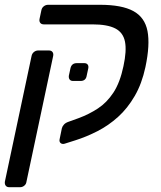

<svg xmlns="http://www.w3.org/2000/svg" viewBox="-28 -591 674 802"><path d="M11 191Q0.8 191 -4.1 184.6Q-8.9 178.3 -7.7 168.1L103.9 -357.3Q105.9 -367.4 113.8 -373.8Q121.6 -380.2 131.8 -380.2H176.2Q186.4 -380.2 191.2 -373.8Q196.1 -367.4 194.1 -357.3L82.5 168.1Q81.3 178.3 73.4 184.6Q65.6 191 55.4 191ZM241.9 9.3Q231.7 12.1 225.3 6.7Q218.9 1.3 220.9 -8.9L230.4 -55.2Q232.6 -63.8 239.5 -71.1Q246.3 -78.3 258.1 -82.3L300.1 -97.4Q343.7 -113.5 381 -138Q418.2 -162.4 445.8 -204.3Q473.3 -246.2 487.6 -314.2Q501.7 -379 494 -417.3Q486.3 -455.5 453.3 -472.3Q420.2 -489.2 357.9 -489.2H154.9Q144.9 -489.2 140.1 -495.6Q135.2 -501.9 137.2 -512.1L144.9 -548.4Q146.9 -558.4 154.9 -564.7Q163 -571 173 -571H389.4Q480.6 -571 528.7 -544.9Q576.9 -518.8 588.1 -461.3Q599.2 -403.9 579.4 -310.6Q564.6 -241.3 534.7 -190Q504.9 -138.6 465.2 -102.7Q425.4 -66.8 379.3 -43.2Q333.2 -19.6 286.4 -4.8ZM277.6 -252.8Q267.6 -252.8 263 -258.8Q258.4 -264.8 259.6 -274.8L266.2 -305.3Q270.9 -327.3 293.1 -327.3H323.6Q333.6 -327.3 338.2 -321.3Q342.7 -315.3 340.7 -305.3L334.1 -274.8Q330.7 -252.8 308.1 -252.8Z"/></svg>

Font: Rubik Light
Style: Italic
Weight: 300
Italic angle: -12°
Designer: Hubert and Fischer
Foundry: Hubert and Fischer
Version: Version 2.300;gftools[0.9.30]